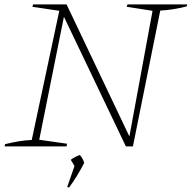

<svg xmlns="http://www.w3.org/2000/svg" viewBox="-20 -664 869 871"><path d="M558 -644H829L827 -635Q764 -619 707 -616L583 0H551L270 -588L158 -30L284 -12L282 0H1L3 -10Q35 -18 65.5 -23Q96 -28 124 -29L249 -615L127 -633L130 -644H282L567 -45L672 -615L555 -633ZM285 184 318 89 301 61Q316 49 342 39Q356 54 362 75Q329 139 293 187Z"/></svg>

Font: Piazzolla SC Thin
Style: Italic
Weight: 100
Italic angle: -11.3°
Designer: Juan Pablo del Peral
Foundry: Huerta Tipografica
Version: Version 1.330